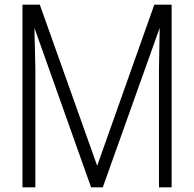

<svg xmlns="http://www.w3.org/2000/svg" viewBox="-20 -800 829 820"><path d="M713 0H659V-508L662 -681L419 0H369L127 -681L131 -508V0H76V-780H150L395 -92L639 -780H713Z"/></svg>

Font: Tanohe Sans Light
Style: Regular
Weight: 300
Designer: Village Type and Design LLC & Cristiano Sobral
Foundry: Cooper Hewitt Smithsonian Design Museum
Version: Version 1.00;September 29, 2021;FontCreator 13.0.0.2655 64-b